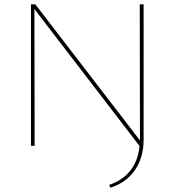

<svg xmlns="http://www.w3.org/2000/svg" viewBox="-20 -678 813 893"><path d="M630 -658H648V-30Q648 56 606.5 114.5Q565 173 493 195L488 182Q616 137 629 1L140 -636L141 0H124V-658H144L631 -25V-30Z"/></svg>

Font: EauTestSC Thin
Style: Regular
Weight: 250
Designer: Christian Thalmann (Catharsis Fonts)
Version: Version 0.001;PS 000.001;hotconv 1.0.88;makeotf.lib2.5.64775